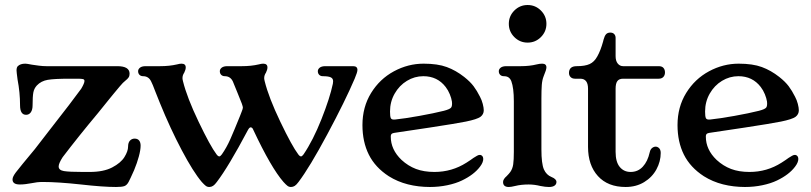

<svg xmlns="http://www.w3.org/2000/svg" viewBox="-20 -736 3237 766"><path d="M303 0Q211 -10 150 -10Q128 -10 105 -5Q94 -3 82.5 -1.5Q71 0 59 0Q30 0 30 -20Q30 -26 33.5 -33Q37 -40 43 -48L47 -53Q59 -68 71 -83Q95 -112 119 -141L170 -207Q274 -340 304 -382Q317 -404 317 -413Q317 -419 311 -420.5Q305 -422 289 -422H257Q197 -422 170.5 -417.5Q144 -413 127 -395Q116 -383 113 -367Q110 -351 110 -316Q110 -298 103 -288Q96 -278 84 -278Q60 -278 60 -316Q60 -367 50 -419Q46 -449 46 -455Q46 -467 51 -472Q61 -482 81 -482Q87 -482 107 -478Q120 -476 135.5 -474Q151 -472 165 -472H448Q497 -472 497 -442Q497 -433 493 -427Q489 -421 480 -414Q475 -410 470 -405Q463 -398 435 -364L417 -342Q394 -314 371 -285Q294 -193 230 -109Q214 -84 214 -72Q214 -57 235 -53.5Q256 -50 311 -50H338Q393 -50 427.5 -68Q462 -86 476.5 -109.5Q491 -133 491 -151Q491 -167 498.5 -175Q506 -183 517 -183Q529 -183 535 -175.5Q541 -168 541 -155Q541 -138 534 -112Q527 -86 515 -57Q499 -21 493 -10Q486 3 476 6.5Q466 10 443 10Q391 10 303 0Z M785 -10Q751 -50 705 -137Q659 -224 618 -325L600 -370Q588 -402 583 -411Q573 -432 551 -432Q542 -432 536.5 -437.5Q531 -443 531 -452Q531 -460 538.5 -466Q546 -472 561 -472H619Q656 -472 686 -479Q697 -482 704 -482Q721 -482 721 -467Q721 -458 715 -446Q708 -436 708 -424Q708 -420 710 -412Q726 -347 772.5 -250Q819 -153 844 -120Q850 -112 855 -112Q859 -112 865 -120Q884 -147 899 -181Q914 -215 937 -272L944 -290Q949 -302 949 -307Q949 -310 945 -322Q936 -345 927 -367Q911 -407 909 -411Q899 -432 877 -432Q868 -432 862.5 -437.5Q857 -443 857 -452Q857 -460 864.5 -466Q872 -472 887 -472H945Q982 -472 1012 -479Q1023 -482 1030 -482Q1047 -482 1047 -467Q1047 -458 1041 -446Q1034 -436 1034 -424Q1034 -420 1036 -412Q1052 -347 1098.5 -250Q1145 -153 1170 -120Q1176 -112 1181 -112Q1185 -112 1191 -120Q1229 -176 1262.5 -260.5Q1296 -345 1308 -402Q1309 -407 1309 -412Q1309 -423 1299.5 -427.5Q1290 -432 1268 -432Q1259 -432 1253.5 -437.5Q1248 -443 1248 -452Q1248 -460 1255.5 -466Q1263 -472 1278 -472H1389Q1406 -472 1406 -457Q1406 -448 1395 -422Q1357 -333 1286 -200.5Q1215 -68 1171 -10Q1163 1 1156 5.5Q1149 10 1141 10Q1133 10 1127 5.5Q1121 1 1111 -10Q1062 -66 991 -217Q987 -228 980 -228Q975 -228 969 -217Q891 -70 845 -10Q837 1 830 5.5Q823 10 815 10Q807 10 801 5.5Q795 1 785 -10Z M1531 -33Q1477 -68 1451.5 -119Q1426 -170 1426 -237Q1426 -309 1460.5 -365Q1495 -421 1551.5 -451.5Q1608 -482 1670 -482Q1726 -482 1762.5 -468.5Q1799 -455 1832 -429Q1856 -410 1869.5 -392Q1883 -374 1895 -350Q1902 -337 1906 -321.5Q1910 -306 1910 -296Q1910 -280 1897 -270Q1883 -260 1839 -251Q1799 -243 1694 -227L1567 -208Q1549 -206 1544 -203Q1539 -200 1539 -191Q1539 -139 1582 -98Q1608 -74 1639.5 -62Q1671 -50 1713 -50Q1783 -50 1841 -87Q1850 -93 1857 -97.5Q1864 -102 1869 -106Q1877 -111 1883 -114.5Q1889 -118 1894 -118Q1900 -118 1904 -113.5Q1908 -109 1908 -102Q1908 -88 1895 -71Q1871 -39 1823 -16Q1798 -4 1764.5 3Q1731 10 1695 10Q1649 10 1607.5 -0.5Q1566 -11 1531 -33ZM1751 -294Q1774 -300 1779.5 -306.5Q1785 -313 1783 -331Q1781 -344 1774.5 -360Q1768 -376 1758 -389Q1725 -432 1669 -432Q1634 -432 1603.5 -413.5Q1573 -395 1554.5 -362.5Q1536 -330 1536 -291Q1536 -272 1539 -265Q1542 -258 1555 -259Q1594 -263 1652.5 -273.5Q1711 -284 1751 -294Z M1987 -10Q1987 -16 1991 -22Q1995 -28 2001 -33Q2011 -43 2016 -50Q2025 -63 2027.5 -80.5Q2030 -98 2030 -130V-332Q2030 -385 2020 -412Q2016 -422 2009 -427Q2002 -432 1990 -432Q1981 -432 1975.5 -437.5Q1970 -443 1970 -452Q1970 -460 1977.5 -466Q1985 -472 2000 -472H2058Q2093 -472 2121 -479Q2133 -482 2143 -482Q2160 -482 2160 -467Q2160 -458 2149 -432Q2143 -417 2141.5 -397Q2140 -377 2140 -343V-332V-140Q2140 -83 2150 -60Q2160 -38 2180 -30Q2200 -22 2200 -10Q2200 -1 2192.5 4.5Q2185 10 2170 10Q2156 10 2136 6Q2112 0 2089 0Q2059 0 2035 6Q2019 10 2010 10Q1987 10 1987 -10ZM2010 -641Q2010 -672 2032 -694Q2054 -716 2085 -716Q2116 -716 2138 -694Q2160 -672 2160 -641Q2160 -610 2138 -588Q2116 -566 2085 -566Q2054 -566 2032 -588Q2010 -610 2010 -641Z M2326 -150V-382Q2326 -422 2295 -422H2274Q2263 -422 2256.5 -428.5Q2250 -435 2250 -445Q2250 -458 2257.5 -465Q2265 -472 2281 -472Q2314 -472 2332.5 -480.5Q2351 -489 2363 -511Q2376 -534 2386 -570L2388 -578Q2392 -593 2398 -599.5Q2404 -606 2415 -606Q2425 -606 2430.5 -600Q2436 -594 2436 -585V-512Q2436 -493 2444.5 -482.5Q2453 -472 2466 -472H2608Q2621 -472 2627 -465Q2633 -458 2633 -447Q2633 -436 2626.5 -429Q2620 -422 2608 -422H2466Q2450 -422 2443 -412.5Q2436 -403 2436 -382V-130Q2436 -90 2452.5 -70Q2469 -50 2496 -50Q2525 -50 2544.5 -71Q2564 -92 2572 -128Q2575 -143 2586 -148.5Q2597 -154 2606.5 -147.5Q2616 -141 2616 -126Q2616 -92 2599 -60.5Q2582 -29 2550 -9.5Q2518 10 2476 10Q2405 10 2365.5 -33.5Q2326 -77 2326 -150Z M2788 -33Q2734 -68 2708.5 -119Q2683 -170 2683 -237Q2683 -309 2717.5 -365Q2752 -421 2808.5 -451.5Q2865 -482 2927 -482Q2983 -482 3019.5 -468.5Q3056 -455 3089 -429Q3113 -410 3126.5 -392Q3140 -374 3152 -350Q3159 -337 3163 -321.5Q3167 -306 3167 -296Q3167 -280 3154 -270Q3140 -260 3096 -251Q3056 -243 2951 -227L2824 -208Q2806 -206 2801 -203Q2796 -200 2796 -191Q2796 -139 2839 -98Q2865 -74 2896.5 -62Q2928 -50 2970 -50Q3040 -50 3098 -87Q3107 -93 3114 -97.5Q3121 -102 3126 -106Q3134 -111 3140 -114.5Q3146 -118 3151 -118Q3157 -118 3161 -113.5Q3165 -109 3165 -102Q3165 -88 3152 -71Q3128 -39 3080 -16Q3055 -4 3021.5 3Q2988 10 2952 10Q2906 10 2864.5 -0.5Q2823 -11 2788 -33ZM3008 -294Q3031 -300 3036.5 -306.5Q3042 -313 3040 -331Q3038 -344 3031.5 -360Q3025 -376 3015 -389Q2982 -432 2926 -432Q2891 -432 2860.5 -413.5Q2830 -395 2811.5 -362.5Q2793 -330 2793 -291Q2793 -272 2796 -265Q2799 -258 2812 -259Q2851 -263 2909.5 -273.5Q2968 -284 3008 -294Z"/></svg>

Font: Raigarh
Style: Regular
Weight: 400
Designer: jaikishan Patel
Foundry: MagicType
Version: Version 1.000;FEAKit 1.0